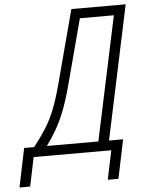

<svg xmlns="http://www.w3.org/2000/svg" viewBox="-138 -760 719 951"><g transform="rotate(-5 221.5 -285.0)"><path d="M-80 144 -40 -49H10Q45 -94 70.5 -134Q96 -174 115.5 -222.5Q135 -271 154 -341L253 -714H523L382 -49H452L412 144H359L389 0H3L-27 144ZM73 -49H329L460 -665H291L204 -337Q185 -266 165.5 -216Q146 -166 123.5 -126.5Q101 -87 73 -49Z"/></g></svg>

Font: Noto Sans ExtraCondensed Light
Style: Italic
Weight: 300
Width: 2
Italic angle: -12°
Designer: Monotype Design Team
Foundry: Monotype Imaging Inc.
Version: Version 2.013; ttfautohint (v1.8.4.7-5d5b)